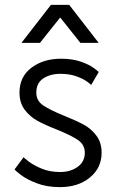

<svg xmlns="http://www.w3.org/2000/svg" viewBox="-20 -756 482 788"><path d="M227 -50Q269 -50 298.5 -71Q328 -92 328 -129Q328 -162 300.5 -181Q273 -200 214 -224Q165 -243 134 -260Q103 -277 81.5 -305.5Q60 -334 60 -376Q60 -441 109 -478Q158 -515 230 -515Q277 -515 311.5 -503Q346 -491 365.5 -476.5Q385 -462 385 -460L354 -407Q354 -409 337.5 -421Q321 -433 293 -443Q265 -453 228 -453Q186 -453 157.5 -434Q129 -415 129 -376Q129 -343 156.5 -324Q184 -305 243 -281Q293 -261 323.5 -244.5Q354 -228 375.5 -199.5Q397 -171 397 -129Q397 -67 349 -27.5Q301 12 226 12Q172 12 130.5 -4Q89 -20 64.5 -39Q40 -58 40 -61L77 -111Q77 -109 98 -93Q119 -77 152 -63.5Q185 -50 227 -50ZM189 -736H264L385 -580H310L228 -683H226L144 -580H68Z"/></svg>

Font: Museo Sans Light
Style: Regular
Weight: 300
Designer: Jos Buivenga
Foundry: Jos Buivenga & Rosetta Type Foundry (extension, remastering)
Version: Version 3.600;PS 1.000;hotconv 1.0.88;makeotf.lib2.5.647800;